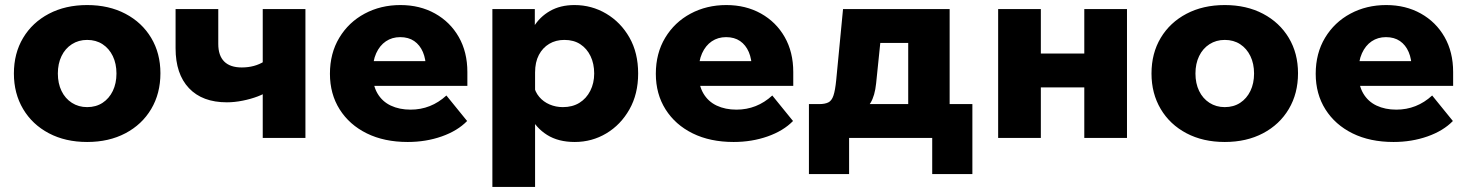

<svg xmlns="http://www.w3.org/2000/svg" viewBox="-20 -546 5809 760"><path d="M325 16Q239 16 173.5 -18.5Q108 -53 71.5 -114.5Q35 -176 35 -255Q35 -335 71.5 -396Q108 -457 173.5 -491.5Q239 -526 325 -526Q411 -526 476.5 -491.5Q542 -457 578.5 -396Q615 -335 615 -256Q615 -176 578.5 -114.5Q542 -53 476.5 -18.5Q411 16 325 16ZM325 -122Q360 -122 386 -139Q412 -156 426.5 -186Q441 -216 441 -255Q441 -294 426.5 -324Q412 -354 386 -371Q360 -388 325 -388Q291 -388 264.5 -371Q238 -354 223.5 -324Q209 -294 209 -255Q209 -216 223.5 -186Q238 -156 264.5 -139Q291 -122 325 -122Z M878 -141Q781 -141 728 -197Q675 -253 675 -355V-510H844V-372Q844 -326 867.5 -302.5Q891 -279 937 -279Q988 -279 1026 -303L1044 -187Q1028 -175 1000.5 -164.5Q973 -154 940.5 -147.5Q908 -141 878 -141ZM1020 0V-510H1189V0Z M1747 -168 1829 -67Q1791 -28 1728.5 -6Q1666 16 1594 16Q1501 16 1432 -18Q1363 -52 1324.5 -113Q1286 -174 1286 -254Q1286 -335 1323 -396.5Q1360 -458 1423.5 -492Q1487 -526 1565 -526Q1642 -526 1702 -492.5Q1762 -459 1796 -399.5Q1830 -340 1830 -261V-255H1666V-273Q1666 -312 1654 -340Q1642 -368 1619.5 -383.5Q1597 -399 1564 -399Q1532 -399 1507.5 -382.5Q1483 -366 1469 -335Q1455 -304 1455 -258Q1455 -209 1474 -176.5Q1493 -144 1527 -128Q1561 -112 1605 -112Q1686 -112 1747 -168ZM1830 -206H1387V-304H1813L1830 -260Z M2098 194H1929V-510H2097V-349H2062Q2068 -399 2092 -439Q2116 -479 2157 -502.5Q2198 -526 2254 -526Q2322 -526 2379.5 -492Q2437 -458 2471.5 -397.5Q2506 -337 2506 -255Q2506 -174 2471.5 -113Q2437 -52 2380 -18Q2323 16 2255 16Q2190 16 2145.5 -12Q2101 -40 2078 -87.5Q2055 -135 2055 -192L2093 -208Q2098 -182 2114.5 -162.5Q2131 -143 2155.5 -132.5Q2180 -122 2208 -122Q2246 -122 2273.5 -139Q2301 -156 2316.5 -186.5Q2332 -217 2332 -255Q2332 -294 2317.5 -324Q2303 -354 2277 -371Q2251 -388 2214 -388Q2180 -388 2154 -372.5Q2128 -357 2113 -328.5Q2098 -300 2098 -259Z M3037 -168 3119 -67Q3081 -28 3018.5 -6Q2956 16 2884 16Q2791 16 2722 -18Q2653 -52 2614.5 -113Q2576 -174 2576 -254Q2576 -335 2613 -396.5Q2650 -458 2713.5 -492Q2777 -526 2855 -526Q2932 -526 2992 -492.5Q3052 -459 3086 -399.5Q3120 -340 3120 -261V-255H2956V-273Q2956 -312 2944 -340Q2932 -368 2909.5 -383.5Q2887 -399 2854 -399Q2822 -399 2797.5 -382.5Q2773 -366 2759 -335Q2745 -304 2745 -258Q2745 -209 2764 -176.5Q2783 -144 2817 -128Q2851 -112 2895 -112Q2976 -112 3037 -168ZM3120 -206H2677V-304H3103L3120 -260Z M3213 -88V-134H3223Q3245 -134 3258.5 -140.5Q3272 -147 3279 -167.5Q3286 -188 3290 -229L3317 -510H3739V-110H3575V-488L3692 -376H3348L3476 -488L3448 -216Q3443 -167 3426 -139Q3409 -111 3374 -99.5Q3339 -88 3279 -88ZM3182 143V-134H3829V143H3670V-82L3751 0H3285L3341 -82V143Z M4272 0V-510H4441V0ZM3931 0V-510H4100V0ZM4010 -200V-334H4371V-200Z M4828 16Q4742 16 4676.5 -18.5Q4611 -53 4574.5 -114.5Q4538 -176 4538 -255Q4538 -335 4574.5 -396Q4611 -457 4676.5 -491.5Q4742 -526 4828 -526Q4914 -526 4979.5 -491.5Q5045 -457 5081.5 -396Q5118 -335 5118 -256Q5118 -176 5081.5 -114.5Q5045 -53 4979.5 -18.5Q4914 16 4828 16ZM4828 -122Q4863 -122 4889 -139Q4915 -156 4929.5 -186Q4944 -216 4944 -255Q4944 -294 4929.5 -324Q4915 -354 4889 -371Q4863 -388 4828 -388Q4794 -388 4767.5 -371Q4741 -354 4726.5 -324Q4712 -294 4712 -255Q4712 -216 4726.5 -186Q4741 -156 4767.5 -139Q4794 -122 4828 -122Z M5649 -168 5731 -67Q5693 -28 5630.5 -6Q5568 16 5496 16Q5403 16 5334 -18Q5265 -52 5226.5 -113Q5188 -174 5188 -254Q5188 -335 5225 -396.5Q5262 -458 5325.5 -492Q5389 -526 5467 -526Q5544 -526 5604 -492.5Q5664 -459 5698 -399.5Q5732 -340 5732 -261V-255H5568V-273Q5568 -312 5556 -340Q5544 -368 5521.5 -383.5Q5499 -399 5466 -399Q5434 -399 5409.5 -382.5Q5385 -366 5371 -335Q5357 -304 5357 -258Q5357 -209 5376 -176.5Q5395 -144 5429 -128Q5463 -112 5507 -112Q5588 -112 5649 -168ZM5732 -206H5289V-304H5715L5732 -260Z"/></svg>

Font: Wix Madefor Display ExtraBold
Style: Regular
Weight: 800
Designer: Dalton Maag Ltd
Foundry: Dalton Maag Ltd
Version: Version 3.100